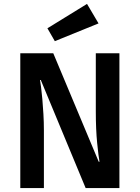

<svg xmlns="http://www.w3.org/2000/svg" viewBox="-20 -964 716 984"><path d="M419 0 189 -554H185Q187 -543 190.5 -517Q194 -491 197 -456Q200 -421 202.5 -379.5Q205 -338 205 -295V0H84V-691H253L486 -135H490Q485 -161 478 -230.5Q471 -300 471 -394V-691H592V0ZM223 -819 426 -944 485 -844 261 -753Z"/></svg>

Font: Qnwhxotralxmqkhsjrfbfhwcoqn
Style: Regular
Weight: 500
Designer: Carrois Corporate & Edenspiekermann
Foundry: Carrois Corporate GbR & Edenspiekermann AG
Version: Version 2.001